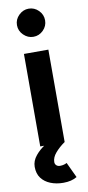

<svg xmlns="http://www.w3.org/2000/svg" viewBox="-103 -772 468 1022"><g transform="rotate(-10 131.0 -260.5)"><path d="M65 0V-500H197V0ZM131 -581Q101 -581 78 -603.5Q55 -626 55 -657Q55 -688 78 -710.5Q101 -733 131 -733Q162 -733 184.5 -710.5Q207 -688 207 -657Q207 -626 184.5 -603.5Q162 -581 131 -581ZM153 212Q115 212 84 199.5Q53 187 35 163Q17 139 17 102Q17 70 40 42Q63 14 94 -5L196 0Q166 21 145 45.5Q124 70 124 95Q124 106 131.5 113Q139 120 151 120Q164 120 173.5 117Q183 114 188 111L227 194Q212 203 194 207.5Q176 212 153 212Z"/></g></svg>

Font: Figtree Light
Style: Bold
Weight: 700
Version: Version 2.002